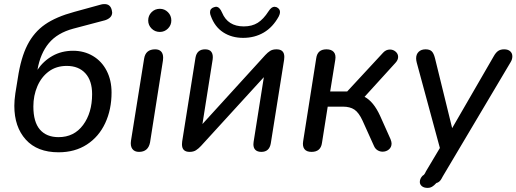

<svg xmlns="http://www.w3.org/2000/svg" viewBox="-20 -735 2523 938"><path d="M50 -218Q50 -244 55 -279L67 -353Q82 -453 114 -515.5Q146 -578 200 -615.5Q254 -653 343 -677L474 -713Q480 -715 491 -715Q519 -715 526 -686Q528 -678 528 -674Q528 -660 518.5 -650.5Q509 -641 493 -636L338 -595Q260 -574 218.5 -524Q177 -474 163 -394Q192 -437 236.5 -462Q281 -487 337 -487Q391 -487 434 -461.5Q477 -436 501 -389.5Q525 -343 525 -283Q525 -200 494 -133.5Q463 -67 404.5 -29Q346 9 266 9Q162 9 106 -53Q50 -115 50 -218ZM430 -275Q430 -341 397 -377Q364 -413 306 -413Q255 -413 218.5 -386Q182 -359 162.5 -313.5Q143 -268 143 -215Q143 -139 175 -102Q207 -65 266 -65Q342 -65 386 -124.5Q430 -184 430 -275Z M620 -48 684 -448Q691 -494 738 -494Q757 -494 767 -483.5Q777 -473 777 -453Q777 -444 776 -439L713 -39Q704 7 659 7Q637 7 626.5 -7.5Q616 -22 620 -48ZM704 -635Q704 -659 720.5 -675.5Q737 -692 761 -692Q784 -692 800.5 -675.5Q817 -659 817 -635Q817 -612 800.5 -595.5Q784 -579 761 -579Q737 -579 720.5 -595.5Q704 -612 704 -635Z M869 -30Q869 -40 870 -44L935 -453Q942 -494 982 -494Q1004 -494 1013 -481Q1022 -468 1019 -445L969 -129L1276 -466Q1288 -479 1300 -486.5Q1312 -494 1331 -494Q1369 -494 1369 -457Q1369 -448 1368 -443L1303 -35Q1296 7 1257 7Q1238 7 1228 -2.5Q1218 -12 1218 -30Q1218 -38 1219 -42L1269 -358L962 -22Q950 -9 937.5 -1Q925 7 906 7Q869 7 869 -30ZM1010 -657Q1006 -666 1006 -675Q1006 -694 1026 -700Q1032 -702 1035 -702Q1053 -702 1065 -673Q1093 -606 1171 -606Q1211 -606 1239 -623.5Q1267 -641 1292 -680Q1306 -702 1321 -702Q1326 -701 1331 -700Q1348 -692 1348 -676Q1348 -667 1342 -655Q1313 -602 1268.5 -576Q1224 -550 1168 -550Q1112 -550 1070.5 -577Q1029 -604 1010 -657Z M1461 -45 1525 -451Q1531 -494 1575 -494Q1599 -494 1610.5 -481Q1622 -468 1618 -443L1593 -288H1676L1852 -478Q1866 -493 1885 -493Q1901 -493 1913 -482.5Q1925 -472 1925 -457Q1925 -442 1912 -428L1761 -262Q1805 -239 1837 -169L1888 -55Q1893 -42 1893 -34Q1893 -16 1880 -5Q1867 6 1849 6Q1836 6 1824.5 -1Q1813 -8 1807 -22L1751 -146Q1733 -185 1711.5 -199.5Q1690 -214 1655 -214H1581L1553 -37Q1547 7 1502 7Q1478 7 1467.5 -6.5Q1457 -20 1461 -45Z M2031 154Q2031 138 2044 124Q2052 120 2056 112L2061 102L2129 -12L2016 -429Q2013 -440 2013 -450Q2013 -470 2025.5 -482Q2038 -494 2059 -494Q2079 -494 2089 -484.5Q2099 -475 2105 -451L2189 -109L2392 -460Q2402 -478 2413.5 -486Q2425 -494 2443 -494Q2462 -494 2472.5 -484.5Q2483 -475 2483 -460Q2483 -445 2475 -432L2143 127L2137 138Q2127 156 2112 159Q2100 172 2090.5 177.5Q2081 183 2070 183Q2051 183 2041 174.5Q2031 166 2031 154Z"/></svg>

Font: SN Pro
Style: Italic
Weight: 400
Italic angle: -9°
Designer: Tobias Whetton
Foundry: Supernotes
Version: Version 1.003